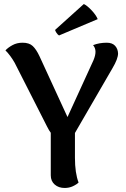

<svg xmlns="http://www.w3.org/2000/svg" viewBox="-20 -919 624 953"><path d="M352 -259V-136Q352 -60 370 -13Q360 -3 341.5 5.5Q323 14 301 14Q271 14 251.5 -3Q232 -20 232 -49V-260Q224 -270 213 -292L53 -607Q32 -644 7 -669Q20 -683 42 -695Q64 -707 92 -707Q125 -707 142.5 -690.5Q160 -674 176 -640L315 -338L444 -620Q454 -644 454 -662Q454 -681 442 -695Q473 -707 510 -707Q537 -707 551 -692Q565 -677 566 -654Q566 -627 538 -580ZM273 -743Q267 -746 260 -756.5Q253 -767 254 -771L396 -899Q413 -891 435 -867.5Q457 -844 465 -824Z"/></svg>

Font: Arima Madurai ExtraBold
Style: Regular
Weight: 800
Designer: Joana Correia and Natanael Gama
Foundry: NDISCOVER
Version: Version 1.020